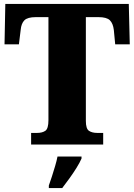

<svg xmlns="http://www.w3.org/2000/svg" viewBox="-20 -734 681 975"><path d="M138 0V-59H168Q195 -59 210.5 -70Q226 -81 226 -124V-647H162Q120 -647 104 -631Q88 -615 85 -582L76 -509H3L7 -714H634L639 -509H565L558 -582Q554 -615 538 -631Q522 -647 480 -647H416V-120Q416 -80 432 -69.5Q448 -59 474 -59H504V0ZM228 208Q235 189 243.5 162.5Q252 136 260 109Q268 82 272 61H394V71Q385 92 368.5 118.5Q352 145 332.5 172Q313 199 296 221H228Z"/></svg>

Font: Noto Serif Thai SemiCondensed Black
Style: Regular
Weight: 900
Width: 4
Designer: Monotype Design Team
Foundry: Monotype Imaging Inc.
Version: Version 2.002; ttfautohint (v1.8.4.7-5d5b)